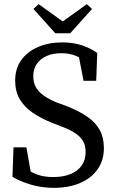

<svg xmlns="http://www.w3.org/2000/svg" viewBox="-20 -889 563 924"><path d="M239 15Q180 15 127 -1Q74 -17 40 -38L45 -180H107L134 -27L69 -51V-101Q99 -80 124 -65.5Q149 -51 175.5 -44Q202 -37 237 -37Q285 -37 320 -51.5Q355 -66 373.5 -93Q392 -120 392 -157Q392 -189 379 -211Q366 -233 339 -250Q312 -267 269 -283L230 -298Q178 -319 138 -346Q98 -373 75.5 -411Q53 -449 53 -501Q53 -559 82.5 -600Q112 -641 163.5 -663Q215 -685 280 -685Q333 -685 375.5 -670.5Q418 -656 448 -634L443 -500H382L353 -650L418 -623V-571Q382 -604 349.5 -618.5Q317 -633 275 -633Q236 -633 205.5 -620Q175 -607 157.5 -582Q140 -557 140 -522Q140 -491 153.5 -468Q167 -445 192.5 -427.5Q218 -410 255 -395L294 -381Q359 -356 400 -327.5Q441 -299 460.5 -262.5Q480 -226 480 -176Q480 -117 449.5 -74Q419 -31 365 -8Q311 15 239 15ZM166 -869 325 -755H239L398 -869L423 -846L318 -729H246L141 -846Z"/></svg>

Font: Source Serif 4 18pt
Style: Regular
Weight: 400
Designer: Frank Grießhammer
Foundry: Adobe Systems Incorporated
Version: Version 4.004;hotconv 1.0.116;makeotfexe 2.5.65601